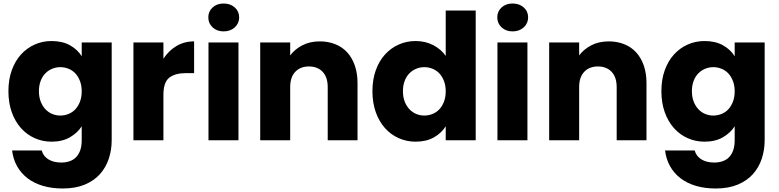

<svg xmlns="http://www.w3.org/2000/svg" viewBox="-20 -800 4443 1095"><path d="M28 -280Q28 -346 47 -399Q66 -452 99.5 -489Q133 -526 178 -546Q223 -566 274 -566Q336 -566 379.5 -541.5Q423 -517 446 -479V-558H617V-1Q617 55 600.5 105Q584 155 550 193Q516 231 463 253Q410 275 338 275Q276 275 225 260Q174 245 137 216.5Q100 188 77.5 148Q55 108 49 58H218Q226 90 255.5 108.5Q285 127 330 127Q354 127 375.5 120Q397 113 412.5 98Q428 83 437 58.5Q446 34 446 -1V-80Q423 -43 379.5 -17.5Q336 8 274 8Q223 8 178 -12Q133 -32 99.5 -69.5Q66 -107 47 -160.5Q28 -214 28 -280ZM446 -279Q446 -312 436 -338Q426 -364 409.5 -381.5Q393 -399 370.5 -408Q348 -417 324 -417Q300 -417 278 -408Q256 -399 239 -382Q222 -365 212 -339Q202 -313 202 -280Q202 -247 212 -221Q222 -195 239 -177Q256 -159 278 -150Q300 -141 324 -141Q348 -141 370.5 -150Q393 -159 409.5 -176.5Q426 -194 436 -220Q446 -246 446 -279Z M912 0H741V-558H912V-465Q941 -510 985.5 -537Q1030 -564 1087 -564V-383H1040Q979 -383 945.5 -357Q912 -331 912 -259Z M1169 -558H1340V0H1169ZM1255 -621Q1217 -621 1192.5 -644Q1168 -667 1168 -701Q1168 -735 1192.5 -757.5Q1217 -780 1255 -780Q1294 -780 1319 -757.5Q1344 -735 1344 -701Q1344 -667 1319 -644Q1294 -621 1255 -621Z M1849 -303Q1849 -360 1820 -390.5Q1791 -421 1742 -421Q1693 -421 1664 -390.5Q1635 -360 1635 -303V0H1464V-558H1635V-484Q1661 -519 1704 -541.5Q1747 -564 1804 -564Q1852 -564 1892 -548Q1932 -532 1960 -501.5Q1988 -471 2003.5 -426.5Q2019 -382 2019 -326V0H1849Z M2104 -280Q2104 -346 2123 -399Q2142 -452 2175.5 -489Q2209 -526 2254 -546Q2299 -566 2350 -566Q2406 -566 2451 -542.5Q2496 -519 2522 -481V-740H2693V0H2522V-80Q2499 -42 2455.5 -17Q2412 8 2350 8Q2299 8 2254 -12Q2209 -32 2175.5 -69.5Q2142 -107 2123 -160.5Q2104 -214 2104 -280ZM2522 -279Q2522 -312 2512 -338Q2502 -364 2485.5 -381.5Q2469 -399 2446.5 -408Q2424 -417 2400 -417Q2376 -417 2354 -408Q2332 -399 2315 -382Q2298 -365 2288 -339Q2278 -313 2278 -280Q2278 -247 2288 -221Q2298 -195 2315 -177Q2332 -159 2354 -150Q2376 -141 2400 -141Q2424 -141 2446.5 -150Q2469 -159 2485.5 -176.5Q2502 -194 2512 -220Q2522 -246 2522 -279Z M2817 -558H2988V0H2817ZM2903 -621Q2865 -621 2840.5 -644Q2816 -667 2816 -701Q2816 -735 2840.5 -757.5Q2865 -780 2903 -780Q2942 -780 2967 -757.5Q2992 -735 2992 -701Q2992 -667 2967 -644Q2942 -621 2903 -621Z M3497 -303Q3497 -360 3468 -390.5Q3439 -421 3390 -421Q3341 -421 3312 -390.5Q3283 -360 3283 -303V0H3112V-558H3283V-484Q3309 -519 3352 -541.5Q3395 -564 3452 -564Q3500 -564 3540 -548Q3580 -532 3608 -501.5Q3636 -471 3651.5 -426.5Q3667 -382 3667 -326V0H3497Z M3752 -280Q3752 -346 3771 -399Q3790 -452 3823.5 -489Q3857 -526 3902 -546Q3947 -566 3998 -566Q4060 -566 4103.5 -541.5Q4147 -517 4170 -479V-558H4341V-1Q4341 55 4324.5 105Q4308 155 4274 193Q4240 231 4187 253Q4134 275 4062 275Q4000 275 3949 260Q3898 245 3861 216.5Q3824 188 3801.5 148Q3779 108 3773 58H3942Q3950 90 3979.5 108.5Q4009 127 4054 127Q4078 127 4099.5 120Q4121 113 4136.5 98Q4152 83 4161 58.5Q4170 34 4170 -1V-80Q4147 -43 4103.5 -17.5Q4060 8 3998 8Q3947 8 3902 -12Q3857 -32 3823.5 -69.5Q3790 -107 3771 -160.5Q3752 -214 3752 -280ZM4170 -279Q4170 -312 4160 -338Q4150 -364 4133.5 -381.5Q4117 -399 4094.5 -408Q4072 -417 4048 -417Q4024 -417 4002 -408Q3980 -399 3963 -382Q3946 -365 3936 -339Q3926 -313 3926 -280Q3926 -247 3936 -221Q3946 -195 3963 -177Q3980 -159 4002 -150Q4024 -141 4048 -141Q4072 -141 4094.5 -150Q4117 -159 4133.5 -176.5Q4150 -194 4160 -220Q4170 -246 4170 -279Z"/></svg>

Font: SVN-Poppins
Style: Bold
Weight: 700
Designer: Ninad Kale (Devanagari), Jonny Pinhorn (Latin)
Foundry: Indian Type Foundry
Version: Version 3.200;PS 1.000;hotconv 16.6.54;makeotf.lib2.5.65590